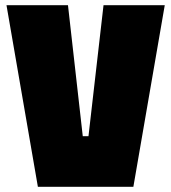

<svg xmlns="http://www.w3.org/2000/svg" viewBox="-20 -720 660 740"><path d="M126 0 5 -700H242L299 -195H321L379 -700H615L494 0Z"/></svg>

Font: Tektur SemiCondensed Black
Style: Regular
Weight: 900
Width: 4
Designer: Adam Jagosz
Foundry: Adam Jagosz
Version: Version 1.005;gftools[0.9.30]